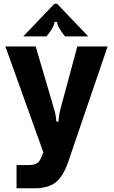

<svg xmlns="http://www.w3.org/2000/svg" viewBox="-20 -814 611 1033"><path d="M69 199V74H134Q161 74 177 65.5Q193 57 203 31L213 5L9 -564H172L269 -234Q282 -194 283 -160H295Q295 -177 298.5 -196.5Q302 -216 307 -234L396 -564H559L349 51Q322 132 281.5 165.5Q241 199 167 199ZM105 -618 273 -794H287L455 -618H330L311 -643Q287 -677 287 -696H273Q273 -677 249 -643L230 -618Z"/></svg>

Font: Open Sauce Sans ExtraBold
Style: Regular
Weight: 800
Designer: Alfredo Marco Pradil
Foundry: Creative Sauce Fz LLC
Version: Version 1.477